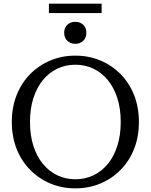

<svg xmlns="http://www.w3.org/2000/svg" viewBox="-20 -1026 829 1056"><path d="M394 10Q321 10 257.5 -16.5Q194 -43 146 -91.5Q98 -140 71.5 -207Q45 -274 45 -355Q45 -436 71.5 -503Q98 -570 146 -618.5Q194 -667 257.5 -693.5Q321 -720 394 -720Q468 -720 531.5 -693.5Q595 -667 643 -618.5Q691 -570 717.5 -503Q744 -436 744 -355Q744 -274 717.5 -207Q691 -140 643 -91.5Q595 -43 531.5 -16.5Q468 10 394 10ZM394 -40Q449 -40 494.5 -62Q540 -84 573.5 -125Q607 -166 625.5 -224Q644 -282 644 -355Q644 -428 625.5 -486Q607 -544 573.5 -585Q540 -626 494.5 -648Q449 -670 395 -670Q340 -670 294.5 -648Q249 -626 215.5 -585Q182 -544 163.5 -486Q145 -428 145 -355Q145 -282 163.5 -224Q182 -166 215.5 -125Q249 -84 295 -62Q341 -40 394 -40ZM394 -785Q368 -785 350.5 -801.5Q333 -818 333 -846Q333 -874 350.5 -890Q368 -906 394 -906Q420 -906 437.5 -890Q455 -874 455 -846Q455 -818 437.5 -801.5Q420 -785 394 -785ZM249 -1006H539V-954H249Z"/></svg>

Font: Roboto Serif 72pt
Style: Regular
Weight: 400
Designer: Greg Gazdowicz
Foundry: Commercial Type
Version: Version 1.008